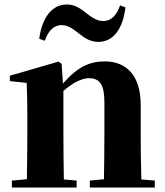

<svg xmlns="http://www.w3.org/2000/svg" viewBox="-20 -837 737 857"><path d="M516 -813C501 -769 476 -743 441 -743C408 -743 383 -765 358 -784C336 -801 312 -817 278 -817C213 -817 168 -760 155 -664L180 -655C195 -699 220 -725 255 -725C288 -725 313 -702 338 -683C359 -667 383 -650 419 -650C484 -650 528 -705 540 -804ZM611 -36C609 -94 608 -179 608 -238V-370C608 -501 543 -563 448 -563C382 -563 327 -540 261 -464L255 -552L241 -562L24 -499V-475L99 -467C101 -419 102 -386 102 -321V-238C102 -182 101 -96 100 -37L33 -31V0H322V-31L265 -36C264 -95 263 -182 263 -238V-431C306 -469 347 -488 377 -488C424 -488 446 -460 446 -382V-238C446 -180 445 -95 444 -37L381 -31V0H671V-31Z"/></svg>

Font: Noto Serif KR Black
Style: Regular
Weight: 900
Version: Version 1.001;PS 1.001;hotconv 16.6.54;makeotf.lib2.5.65590